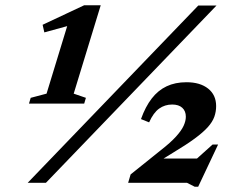

<svg xmlns="http://www.w3.org/2000/svg" viewBox="-20 -697 903 732"><path d="M85.5 0 736 -676H805.5L155 0ZM678.5 -45.5 790.5 -146H811.5L735.5 15H722.5L693 0H468.5L478 -32L592 -123.5Q630.5 -153.5 651.2 -176.5Q672 -199.5 680.2 -217.8Q688.5 -236 688.5 -252Q688.5 -273.5 675 -286Q661.5 -298.5 636.5 -298.5Q608.5 -298.5 586.8 -283Q565 -267.5 548.5 -230.5L517.5 -243Q534.5 -290.5 558.5 -321.5Q582.5 -352.5 615.2 -368Q648 -383.5 691 -383.5Q743 -383.5 773.5 -359.2Q804 -335 804 -292.5Q804 -271 797 -251.5Q790 -232 772 -212Q754 -192 722 -168.5Q690 -145 640 -115L562 -67L573.5 -92.5H773ZM157.5 -340 251 -646 267.5 -606 149 -573.5 142.5 -602.5 301 -677H364L261 -340L307.5 -324L301 -302H90.5L97 -324Z"/></svg>

Font: Newsreader 16pt 16pt
Style: Bold Italic
Weight: 700
Italic angle: -17°
Version: Version 1.003